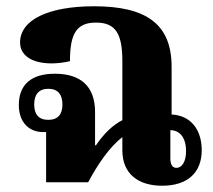

<svg xmlns="http://www.w3.org/2000/svg" viewBox="-20 -581 678 612"><path d="M623 -102C623 -168 588 -213 527 -216V-368C527 -503 448 -561 280 -561C133 -561 44 -517 44 -446C44 -383 126 -368 203 -386C203 -474 224 -509 286 -509C349 -509 370 -473 370 -386V-198C339 -182 311 -155 286 -118H283V-224C283 -305 238 -346 155 -346C78 -346 40 -310 40 -246C40 -191 73 -160 117 -160C120 -160 124 -160 127 -160V0H261C292 -58 329 -112 370 -144V-102C370 -28 419 11 497 11C578 11 623 -31 623 -102ZM134 -199C103 -199 89 -217 89 -248C89 -279 103 -298 134 -298C165 -298 179 -279 179 -248C179 -217 165 -199 134 -199ZM542 -46C529 -46 523 -57 523 -77V-166C552 -166 573 -144 573 -99C573 -67 561 -46 542 -46Z"/></svg>

Font: Noto Serif Thai SemiCondensed Extra
Style: Regular
Weight: 800
Width: 4
Designer: Monotype Design Team
Foundry: Monotype Imaging Inc.
Version: Version 1.901